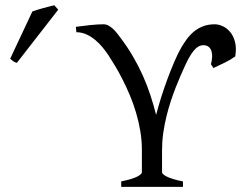

<svg xmlns="http://www.w3.org/2000/svg" viewBox="-20 -724 937 744"><path d="M891.6 -505.4Q871.6 -491.2 851.1 -481.4Q830.6 -471.7 807.1 -460.4L797.4 -475.1Q801.3 -489.7 802 -502.9Q802.7 -516.1 799.3 -526.4Q795.9 -536.6 788.3 -542.7Q780.8 -548.8 767.6 -548.8Q748 -548.8 730.7 -527.6Q713.4 -506.3 695.8 -466.8Q689 -451.7 679.9 -431.2Q670.9 -410.6 661.1 -385.7Q651.4 -360.8 641.8 -332Q632.3 -303.2 624.8 -272Q617.2 -240.7 612.5 -208Q607.9 -175.3 607.9 -142.1V-56.2Q607.9 -53.2 612.1 -49.1Q616.2 -44.9 625.7 -40Q635.3 -35.2 650.6 -30.3Q666 -25.4 689 -21V0H449.7V-21Q494.1 -30.3 512 -39.8Q529.8 -49.3 529.8 -56.2V-142.1Q529.8 -179.7 523.7 -216.1Q517.6 -252.4 507.3 -287.1Q497.1 -321.8 483.6 -353.8Q470.2 -385.7 456.1 -413.8Q441.9 -441.9 427.5 -466.1Q413.1 -490.2 400.9 -508.8Q391.1 -523.9 377.9 -540Q364.7 -556.2 348.9 -569.3Q333 -582.5 314.7 -590.8Q296.4 -599.1 275.9 -599.1L273.9 -620.1Q302.7 -624 331.5 -627Q360.4 -629.9 380.9 -629.9Q391.1 -629.9 400.1 -625Q409.2 -620.1 417.2 -612.8Q425.3 -605.5 432.6 -596.4Q439.9 -587.4 445.8 -579.1Q473.6 -542.5 495.1 -505.6Q516.6 -468.8 533.4 -431.2Q550.3 -393.6 562.7 -355.5Q575.2 -317.4 585 -278.8Q592.8 -309.6 604.2 -345.9Q615.7 -382.3 628.9 -418Q642.1 -453.6 655.8 -485.4Q669.4 -517.1 682.1 -539.1Q691.4 -555.2 703.1 -571.3Q714.8 -587.4 730.2 -600.6Q745.6 -613.8 765.9 -621.8Q786.1 -629.9 812.5 -629.9Q826.2 -629.9 842 -623Q857.9 -616.2 870.8 -601.3Q883.8 -586.4 890.4 -562.7Q897 -539.1 891.6 -505.4ZM45.4 -480.5Q41.5 -481.4 38.6 -482.7Q35.6 -483.9 32.7 -485.8Q29.8 -487.8 26.9 -490.2Q23.9 -492.7 19.5 -496.6L105.5 -679.7Q113.3 -682.6 124 -685.8Q134.8 -689 146.5 -692.4Q158.2 -695.8 169.7 -698.5Q181.2 -701.2 190.4 -703.6L205.6 -686.5Z"/></svg>

Font: Noto Serif Devanagari
Style: Regular
Weight: 400
Designer: Monotype Design Team
Foundry: Monotype Imaging Inc.
Version: Version 1.01